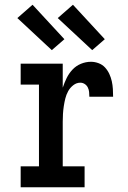

<svg xmlns="http://www.w3.org/2000/svg" viewBox="-20 -788 540 808"><path d="M67 0V-88H144V-432H67V-520H244V-419Q251 -440 260.5 -459.5Q270 -479 285 -495Q300 -511 320.5 -519.5Q341 -528 363 -528Q379 -528 395 -522Q411 -516 422 -504Q433 -492 440 -477Q447 -462 450.5 -446Q454 -430 455 -413.5Q456 -397 456 -381H356Q356 -391 355 -401Q354 -411 349.5 -420Q345 -429 336.5 -434.5Q328 -440 318 -440Q302 -440 288.5 -429.5Q275 -419 267 -404.5Q259 -390 255 -374Q251 -358 248.5 -341.5Q246 -325 245 -308.5Q244 -292 244 -276V-88H336V0ZM368 -577 223 -712 287 -768 421 -623ZM198 -577 53 -712 117 -768 251 -623Z"/></svg>

Font: Iosevka Curly Slab Semibold
Style: Regular
Weight: 600
Monospace: yes
Designer: Belleve Invis
Foundry: Belleve Invis
Version: Version 22.1.2; ttfautohint (v1.8.4)